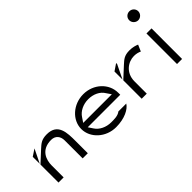

<svg xmlns="http://www.w3.org/2000/svg" viewBox="-9 -1214 1741 1741"><g transform="rotate(-45 861.5 -343.5)"><path d="M66 -29H132V-183C132 -252 162 -350 292 -350C347 -350 376 -311 376 -260V-29H442V-183C442 -293 441 -414 300 -414C231 -414 207 -389 170 -356L66 -260ZM66 -269 131 -402 66 -359Z M555 -226C555 -111 661 -14 791 -14C902 -14 980 -56 1007 -101H906C875 -75 821 -77 791 -77C726 -77 667 -106 638 -151L608 -196H1025V-222C1025 -340 922 -437 791 -437C661 -437 555 -341 555 -226ZM607 -253 637 -298C666 -343 725 -373 791 -373C856 -373 915 -346 944 -297L974 -253Z M1137 -33H1202V-191C1202 -301 1288 -357 1361 -357C1392 -357 1415 -350 1434 -341L1461 -403C1443 -411 1410 -422 1369 -422C1300 -422 1277 -397 1240 -364L1137 -269ZM1137 -279 1202 -413V-426L1137 -382Z M1560 -616C1560 -584 1587 -558 1618 -558C1649 -558 1676 -584 1676 -616C1676 -648 1650 -673 1618 -673C1586 -673 1560 -648 1560 -616ZM1586 -29H1651V-421H1586Z"/></g></svg>

Font: Charger Static
Style: Regular
Weight: 1000
Designer: Jasper
Foundry: KineticPlasma Fonts/Cannot Into Space Fonts
Version: Version 1.1